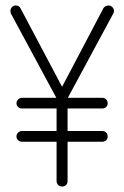

<svg xmlns="http://www.w3.org/2000/svg" viewBox="-20 -679 451 699"><path d="M352 -202Q361 -202 366.5 -196.5Q372 -191 372 -182Q372 -174 366.5 -168.5Q361 -163 352 -163H226V-20Q226 -11 220.5 -5.5Q215 0 206 0Q198 0 192 -5.5Q186 -11 186 -20V-163H60Q52 -163 46 -168.5Q40 -174 40 -182Q40 -191 46 -196.5Q52 -202 60 -202H186V-284H60Q52 -284 46 -289.5Q40 -295 40 -303Q40 -311 46 -317Q52 -323 60 -323H185L20 -629Q18 -633 18 -639Q18 -647 23.5 -653Q29 -659 38 -659Q49 -659 54 -650L206 -363L357 -650Q364 -659 375 -659Q383 -659 389 -653Q395 -647 395 -639Q395 -634 392 -629L227 -323H352Q361 -323 366.5 -317Q372 -311 372 -303Q372 -295 366.5 -289.5Q361 -284 352 -284H226V-202Z"/></svg>

Font: Libertine Sup Light
Style: Regular
Weight: 300
Designer: Bastien Sozeau
Foundry: NBR — Bastien Sozeau
Version: Version 2.003; ttfautohint (v1.8.4.7-5d5b);gftools[0.9.33]